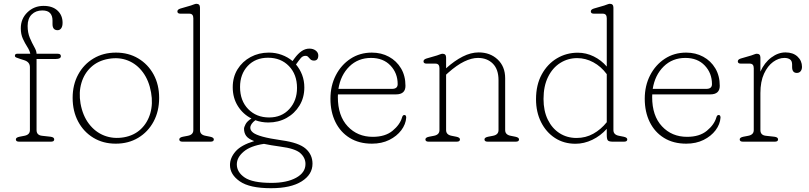

<svg xmlns="http://www.w3.org/2000/svg" viewBox="-20 -746 4262 1011"><path d="M172.5 -61Q172.5 -34 201.5 -31L246.5 -26Q265.5 -23.5 265.5 -12Q265.5 0 248.5 0H80.5Q63.5 0 63.5 -12Q63.5 -22 82.5 -26L108.5 -31Q137.5 -36.5 137.5 -61V-392Q137.5 -419.5 107.5 -429L88.5 -435Q74.5 -439.5 66.5 -442.8Q58.5 -446 58.5 -452Q58.5 -463 70.5 -463H139.5Q136 -480 123.8 -499Q111.5 -518 100.5 -541.8Q89.5 -565.5 89.5 -597Q89.5 -647.5 124.5 -681.2Q159.5 -715 209.5 -715Q256.5 -715 283 -690.2Q309.5 -665.5 309.5 -626Q309.5 -607 302.2 -597Q295 -587 283.5 -587Q256.5 -587 256.5 -619V-638Q256.5 -663 243.8 -677Q231 -691 203 -691Q168.5 -691 147 -669.8Q125.5 -648.5 125.5 -609.5Q125.5 -574 137.2 -546.2Q149 -518.5 160.8 -498Q172.5 -477.5 172.5 -463H283.5Q300.5 -463 300.5 -450.5Q300.5 -435.5 274.5 -435.5H172.5Z M590.5 -469Q657 -469 708.2 -438.2Q759.5 -407.5 788.8 -353.8Q818 -300 818 -230.5Q818 -160.5 788.8 -106Q759.5 -51.5 708 -20.5Q656.5 10.5 589.5 10.5Q523 10.5 471.8 -20.5Q420.5 -51.5 391.5 -106Q362.5 -160.5 362.5 -230.5Q362.5 -300 391.8 -353.8Q421 -407.5 472.5 -438.2Q524 -469 590.5 -469ZM632.5 -23Q686 -32.5 721.5 -66Q757 -99.5 771.5 -149.8Q786 -200 775.5 -259Q764.5 -322 732.5 -365.2Q700.5 -408.5 653.8 -427.2Q607 -446 551 -436Q496.5 -426.5 460 -393Q423.5 -359.5 408.8 -309.5Q394 -259.5 404 -201Q415.5 -137 448.5 -93.8Q481.5 -50.5 529.2 -32Q577 -13.5 632.5 -23Z M1033 -706V-61Q1033 -36.5 1062 -31L1087 -26Q1106 -22 1106 -12Q1106 0 1089 0H941Q924 0 924 -12Q924 -22 943 -26L969 -31Q998 -36.5 998 -61V-650Q998 -674 977 -674H930Q914 -674 914 -686Q914 -696 930 -701L985 -717Q992.5 -719.5 1001 -722.8Q1009.5 -726 1014 -726Q1033 -726 1033 -706Z M1464.5 -7Q1554 5.5 1589.8 37Q1625.5 68.5 1625.5 116Q1625.5 173 1568.5 209Q1511.5 245 1407 245Q1294.5 245 1242.8 209Q1191 173 1191 123Q1191 85 1220.5 51.2Q1250 17.5 1318.5 -3Q1287 -15 1276 -30.8Q1265 -46.5 1265 -68Q1265 -76.5 1273.2 -92.2Q1281.5 -108 1304 -122Q1259.5 -144.5 1232.5 -187.5Q1205.5 -230.5 1205.5 -286.5Q1205.5 -340.5 1231 -381.5Q1256.5 -422.5 1299.8 -445.8Q1343 -469 1395.5 -469Q1431.5 -469 1463.5 -457.2Q1495.5 -445.5 1520.5 -424.5L1531 -439Q1549 -463.5 1568.2 -476.8Q1587.5 -490 1609 -490Q1629.5 -490 1642.8 -479.5Q1656 -469 1656 -454Q1656 -427 1633.5 -427Q1621.5 -427 1615 -433.2Q1608.5 -439.5 1603.2 -445.8Q1598 -452 1588.5 -452Q1574 -452 1563.8 -440Q1553.5 -428 1538.5 -406.5Q1559 -382.5 1570.8 -351.8Q1582.5 -321 1582.5 -285.5Q1582.5 -232 1557 -190.2Q1531.5 -148.5 1488.8 -124.8Q1446 -101 1393 -101Q1357 -101 1324.5 -113Q1298 -93 1298 -73Q1298 -59.5 1312.2 -48Q1326.5 -36.5 1362.5 -26.5Q1398.5 -16.5 1464.5 -7ZM1391.5 -442Q1325 -442 1284.5 -398.8Q1244 -355.5 1244 -288Q1244 -215.5 1287 -171.5Q1330 -127.5 1397 -127.5Q1463 -127.5 1503.5 -171.8Q1544 -216 1544 -283Q1544 -354 1501.5 -398Q1459 -442 1391.5 -442ZM1227 119.5Q1227 160.5 1268.5 188.8Q1310 217 1409.5 217Q1490 217 1539.2 190Q1588.5 163 1588.5 117.5Q1588.5 84.5 1561.2 60.2Q1534 36 1456.5 26Q1405 19 1370 11.5Q1299 22 1263 52.5Q1227 83 1227 119.5Z M2115 -294Q2115 -249 2065 -249H1759.5Q1759 -242 1759 -235Q1759 -136 1810.8 -80.8Q1862.5 -25.5 1943 -25.5Q2008.5 -25.5 2047.2 -57.5Q2086 -89.5 2097 -127.5Q2100.5 -140.5 2109 -140.5Q2115 -140.5 2117 -136.2Q2119 -132 2119 -126.5Q2116.5 -91.5 2093 -60.2Q2069.5 -29 2029.8 -9.2Q1990 10.5 1938.5 10.5Q1870.5 10.5 1821.5 -19.8Q1772.5 -50 1746.2 -103.5Q1720 -157 1720 -226Q1720 -294.5 1748.2 -349.5Q1776.5 -404.5 1825.8 -436.8Q1875 -469 1938 -469Q1988 -469 2028 -447.2Q2068 -425.5 2091.5 -386.2Q2115 -347 2115 -294ZM1934 -441Q1865.5 -441 1819.5 -395.8Q1773.5 -350.5 1762 -278H2044Q2074 -278 2074 -303Q2074 -361 2036 -401Q1998 -441 1934 -441Z M2329 -443V-386.5Q2373.5 -426.5 2416.5 -448.2Q2459.5 -470 2500.5 -470Q2561 -470 2600.5 -432.8Q2640 -395.5 2640 -334V-61Q2640 -36.5 2669 -31L2694 -26Q2713 -22 2713 -12Q2713 0 2696 0H2548Q2531 0 2531 -12Q2531 -22 2550 -26L2576 -31Q2605 -36.5 2605 -61V-324Q2605 -381 2575 -411Q2545 -441 2496.5 -441Q2463.5 -441 2424.2 -422Q2385 -403 2340 -363L2329 -353V-61Q2329 -36.5 2358 -31L2383 -26Q2402 -22 2402 -12Q2402 0 2385 0H2237Q2220 0 2220 -12Q2220 -22 2239 -26L2265 -31Q2294 -36.5 2294 -61V-387Q2294 -411 2273 -411H2226Q2210 -411 2210 -423Q2210 -433 2226 -438L2281 -454Q2288.5 -456.5 2297 -459.8Q2305.5 -463 2310 -463Q2329 -463 2329 -443Z M2802.5 -223.5Q2802.5 -299 2832.5 -354Q2862.5 -409 2912.5 -438.8Q2962.5 -468.5 3022.5 -468.5Q3066.5 -468.5 3106.5 -448.8Q3146.5 -429 3175 -395.5V-650Q3175 -674 3154 -674H3107Q3091 -674 3091 -686Q3091 -696 3107 -701L3162 -717Q3169.5 -719.5 3178 -722.8Q3186.5 -726 3191 -726Q3210 -726 3210 -706V-61Q3210 -36.5 3239 -31L3264 -26Q3283 -22 3283 -12Q3283 0 3266 0H3207Q3187.5 0 3181.2 -6.2Q3175 -12.5 3175 -35V-67.5Q3142 -30.5 3098.8 -9.8Q3055.5 11 3010.5 11Q2949 11 2902.2 -19.5Q2855.5 -50 2829 -103Q2802.5 -156 2802.5 -223.5ZM2842 -225Q2842 -162 2864.5 -116Q2887 -70 2926.2 -44.8Q2965.5 -19.5 3016 -19.5Q3064 -19.5 3104 -41.8Q3144 -64 3175 -102.5V-355.5Q3145 -396 3104.2 -418Q3063.5 -440 3019.5 -440Q2970.5 -440 2930 -414.5Q2889.5 -389 2865.8 -340.8Q2842 -292.5 2842 -225Z M3770 -294Q3770 -249 3720 -249H3414.5Q3414 -242 3414 -235Q3414 -136 3465.8 -80.8Q3517.5 -25.5 3598 -25.5Q3663.5 -25.5 3702.2 -57.5Q3741 -89.5 3752 -127.5Q3755.5 -140.5 3764 -140.5Q3770 -140.5 3772 -136.2Q3774 -132 3774 -126.5Q3771.5 -91.5 3748 -60.2Q3724.5 -29 3684.8 -9.2Q3645 10.5 3593.5 10.5Q3525.5 10.5 3476.5 -19.8Q3427.5 -50 3401.2 -103.5Q3375 -157 3375 -226Q3375 -294.5 3403.2 -349.5Q3431.5 -404.5 3480.8 -436.8Q3530 -469 3593 -469Q3643 -469 3683 -447.2Q3723 -425.5 3746.5 -386.2Q3770 -347 3770 -294ZM3589 -441Q3520.5 -441 3474.5 -395.8Q3428.5 -350.5 3417 -278H3699Q3729 -278 3729 -303Q3729 -361 3691 -401Q3653 -441 3589 -441Z M3984 -443V-369Q4005 -416 4041.2 -443Q4077.5 -470 4116 -470Q4156 -470 4179.5 -448Q4203 -426 4203 -394Q4203 -380 4195.8 -371Q4188.5 -362 4176 -362Q4151 -362 4151 -393V-406Q4151 -425.5 4139.8 -433.2Q4128.5 -441 4110.5 -441Q4080 -441 4051 -420Q4022 -399 4003 -357.8Q3984 -316.5 3984 -256V-61Q3984 -34 4013 -31L4058 -26Q4077 -23.5 4077 -12Q4077 0 4060 0H3892Q3875 0 3875 -12Q3875 -22 3894 -26L3920 -31Q3949 -36.5 3949 -61V-387Q3949 -411 3928 -411H3881Q3865 -411 3865 -423Q3865 -433 3881 -438L3936 -454Q3943.5 -456.5 3952 -459.8Q3960.5 -463 3965 -463Q3984 -463 3984 -443Z"/></svg>

Font: Fraunces 9pt SuperSoft Thin
Style: Regular
Weight: 100
Version: Version 1.000;[b76b70a41]